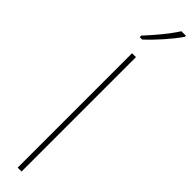

<svg xmlns="http://www.w3.org/2000/svg" viewBox="-352 -949 902 902"><g transform="rotate(45 99.0 -498.5)"><path d="M198 -990V-997H168C136 -947 94 -898 49 -849V-839H65C108 -878 165 -942 198 -990ZM103 0V-760H77V0Z"/></g></svg>

Font: Noto Sans Arabic UI Cn Th
Style: Regular
Weight: 100
Width: 3
Designer: Monotype Design Team, Nadine Chahine and Nizar Qandah
Foundry: Monotype Imaging Inc.
Version: Version 2.010